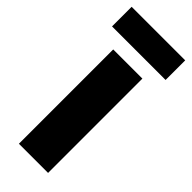

<svg xmlns="http://www.w3.org/2000/svg" viewBox="-256 -764 796 796"><g transform="rotate(45 142.0 -366.0)"><path d="M227 0H56V-553H227ZM299 -732V-617H-15V-732Z"/></g></svg>

Font: Noto Sans Thai Cond Blk
Style: Regular
Weight: 900
Width: 3
Designer: Monotype Design Team
Foundry: Monotype Imaging Inc.
Version: Version 2.002; ttfautohint (v1.8.4.7-5d5b)